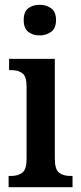

<svg xmlns="http://www.w3.org/2000/svg" viewBox="-20 -782 337 802"><path d="M146 -634Q117 -634 98 -649Q79 -664 79 -698Q79 -733 98 -747.5Q117 -762 146 -762Q173 -762 193.5 -747.5Q214 -733 214 -698Q214 -664 193.5 -649Q173 -634 146 -634ZM16 0V-47H26Q55 -47 73 -60.5Q91 -74 91 -117V-420Q91 -463 73.5 -476Q56 -489 29 -489H18V-536H209V-120Q209 -74 227 -60.5Q245 -47 273 -47H283V0Z"/></svg>

Font: Noto Serif Lao Condensed SemiBold
Style: Regular
Weight: 600
Width: 3
Designer: Monotype Design Team
Foundry: Monotype Imaging Inc.
Version: Version 2.003; ttfautohint (v1.8.4.7-5d5b)